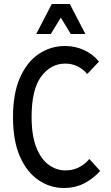

<svg xmlns="http://www.w3.org/2000/svg" viewBox="-20 -930 557 960"><path d="M45 -345Q45 -464 80.5 -543Q116 -622 175 -661Q234 -700 305 -700Q356 -700 400.5 -679.5Q445 -659 475 -622L416 -560Q372 -612 306 -612Q234 -612 186 -547.5Q138 -483 138 -345Q138 -252 161.5 -193Q185 -134 223.5 -106Q262 -78 307 -78Q378 -78 427 -135L481 -75Q443 -34 398.5 -12Q354 10 300 10Q231 10 173 -29Q115 -68 80 -146.5Q45 -225 45 -345ZM161 -760 239 -910H329L407 -760H334L284 -842L234 -760Z"/></svg>

Font: Radio Canada Condensed
Style: Regular
Weight: 400
Width: 3
Designer: Charles Daoud, Etienne Aubert Bonn, Alexandre Saumier Demers, Jacques Le Bailly
Foundry: Radio-Canada
Version: Version 2.104; ttfautohint (v1.8.4.7-5d5b);gftools[0.9.28.de